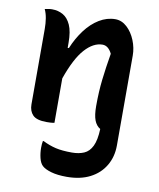

<svg xmlns="http://www.w3.org/2000/svg" viewBox="-88 -617 776 936"><g transform="rotate(10 300.0 -149.0)"><path d="M311 129Q345 129 370.5 118Q396 107 410.5 77Q425 47 427 -8Q407 -20 397.5 -45Q388 -70 388 -115Q388 -186 395 -246.5Q402 -307 414 -378Q396 -415 367 -415Q322 -415 280 -368.5Q238 -322 202 -219V1Q192 3 181.5 3.5Q171 4 163 4Q114 4 95 -15.5Q76 -35 76 -68V-441Q76 -469 72 -493.5Q68 -518 59 -537Q68 -539 77 -540.5Q86 -542 95 -542Q125 -542 149 -528.5Q173 -515 187.5 -483Q202 -451 202 -395V-370H208Q229 -421 259.5 -461.5Q290 -502 328 -525Q366 -548 407 -548Q439 -548 465 -524Q491 -500 506 -463Q521 -426 521 -388V57Q521 113 495 157Q469 201 421 225.5Q373 250 306 250Q260 250 229 241Q198 232 184 219Q171 207 165 182.5Q159 158 159 132Q159 113 162 98H166Q198 114 230 121.5Q262 129 311 129Z"/></g></svg>

Font: Recursive Mn Csl St SmB
Style: Regular
Weight: 600
Monospace: yes
Version: Version 1.079;hotconv 1.0.112;makeotfexe 2.5.65598; ttfautoh